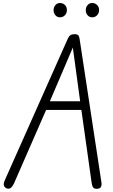

<svg xmlns="http://www.w3.org/2000/svg" viewBox="-20 -1226 735 1247"><path d="M27 -1.5Q12 -5.5 6.2 -18.8Q0.5 -32 11.5 -56L420 -974Q427.5 -991 437.2 -997.5Q447 -1004 464 -1004Q482.5 -1004 488.8 -996.2Q495 -988.5 497 -973L638.5 -43.5Q641.5 -24.5 636 -13Q630.5 -1.5 613 0Q592.5 1.5 585.2 -8.5Q578 -18.5 575.5 -36.5L508.5 -512H279.5L71 -35Q63 -17.5 52.5 -7.8Q42 2 27 -1.5ZM304 -568.5H500.5L475.5 -752L453 -917L382.5 -752ZM579 -1113.5Q560.5 -1113.5 548.8 -1127Q537 -1140.5 537 -1160.5Q537 -1178.5 548.5 -1192.5Q560 -1206.5 579 -1206.5Q597.5 -1206.5 610.5 -1193.8Q623.5 -1181 623.5 -1160.5Q623.5 -1141 610.8 -1127.2Q598 -1113.5 579 -1113.5ZM369.5 -1113.5Q351.5 -1113.5 339.8 -1127Q328 -1140.5 328 -1160.5Q328 -1178.5 339.5 -1192.5Q351 -1206.5 369.5 -1206.5Q388.5 -1206.5 401.5 -1193.8Q414.5 -1181 414.5 -1160.5Q414.5 -1141 401.8 -1127.2Q389 -1113.5 369.5 -1113.5Z"/></svg>

Font: Edu NSW ACT Hand
Style: Regular
Weight: 400
Designer: Tina and Corey Anderson, Eben Sorkin, Mirko Velimirovic
Foundry: Sorkin Type Co.
Version: Version 2.000